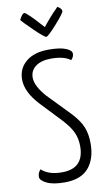

<svg xmlns="http://www.w3.org/2000/svg" viewBox="-102 -977 573 1035"><g transform="rotate(-10 184.5 -459.5)"><path d="M81 -893Q85 -904 93.5 -915.5Q102 -927 109 -927Q115 -927 139 -903.5Q163 -880 184 -856L205 -833Q223 -856 244 -880Q265 -904 278 -916L290 -929Q313 -916 313 -902Q313 -891 263.5 -835.5Q214 -780 204 -780Q194 -780 142.5 -830Q91 -880 81 -893ZM203 -710Q265 -710 297 -697Q329 -684 329 -666Q329 -648 314 -633Q280 -660 207 -660Q155 -660 124 -637.5Q93 -615 93 -576Q93 -530 148 -468L267 -345Q308 -301 323.5 -262.5Q339 -224 339 -173Q339 -89 297 -39.5Q255 10 165 10Q102 10 67.5 -7Q33 -24 33 -43Q33 -66 49 -82Q87 -46 161 -46Q281 -46 281 -168Q281 -210 265.5 -244Q250 -278 211 -320L104 -433Q35 -508 35 -575Q35 -636 79.5 -673Q124 -710 203 -710Z"/></g></svg>

Font: Yanone Kaffeesatz Light
Style: Regular
Weight: 300
Designer: Yanone (Cyrillic: Daniel Pouzeot)
Foundry: Yanone
Version: Version 1.003;PS 001.003;hotconv 1.0.88;makeotf.lib2.5.64775